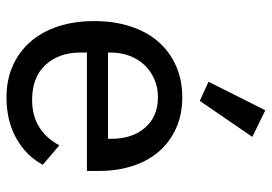

<svg xmlns="http://www.w3.org/2000/svg" viewBox="-143 -683 838 592"><g transform="rotate(90 276.0 -387.0)"><path d="M280 12Q226 12 182.5 -7.5Q139 -27 108.5 -62Q78 -97 61.5 -147Q45 -197 45 -259Q45 -320 61.5 -370.5Q78 -421 108.5 -456Q139 -491 182.5 -510.5Q226 -530 280 -530Q334 -530 376.5 -510.5Q419 -491 448 -457Q477 -423 492 -376Q507 -329 507 -275V-236H142V-215Q142 -150 180 -108.5Q218 -67 288 -67Q337 -67 372 -89Q407 -111 428 -151L488 -100Q461 -49 407 -18.5Q353 12 280 12ZM280 -455Q250 -455 224.5 -444Q199 -433 180.5 -413.5Q162 -394 152 -367Q142 -340 142 -308V-301H408V-311Q408 -376 373.5 -415.5Q339 -455 280 -455ZM291 -584 232 -611 320 -786 402 -746Z"/></g></svg>

Font: IBM Plex Sans Hebrew Text
Style: Regular
Weight: 450
Designer: Mike Abbink, Paul van der Laan, Pieter van Rosmalen, Yanek Iontef
Foundry: Bold Monday
Version: Version 1.2